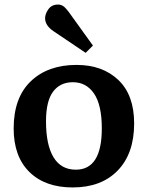

<svg xmlns="http://www.w3.org/2000/svg" viewBox="-20 -809 649 843"><path d="M299 14Q178 14 109 -54Q40 -122 40 -245Q40 -380 115 -452Q190 -524 316 -524Q430 -524 499.5 -458Q569 -392 569 -267Q569 -135 497 -60.5Q425 14 299 14ZM313 -64Q427 -64 427 -245Q427 -348 393 -398Q359 -448 300 -448Q244 -448 213 -406.5Q182 -365 182 -276Q182 -173 215 -118.5Q248 -64 313 -64ZM356 -577 215 -672Q178 -697 178 -729Q178 -748 192.5 -768.5Q207 -789 235 -789Q247 -789 257 -782.5Q267 -776 280 -759L388 -609Z"/></svg>

Font: Literata 12pt SemiBold
Style: Regular
Weight: 600
Designer: Latin by Veronika Burian and Jose Scaglione. Greek by Irene Vlachou. Cyrillic by Vera Evstafieva.
Foundry: TypeTogether
Version: Version 3.002